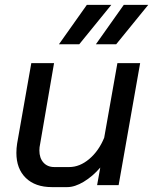

<svg xmlns="http://www.w3.org/2000/svg" viewBox="-20 -757 626 785"><path d="M47 -132Q47 -151 50 -170L108 -499H201L144 -168Q141 -155 141 -142Q141 -111 157.5 -92.5Q174 -74 202 -74H263Q306 -74 345 -107Q384 -140 406 -194L460 -499H553L465 0H377L390 -72Q359 -36 322.5 -14Q286 8 255 8H192Q124 8 85.5 -29.5Q47 -67 47 -132ZM335 -737H435L304 -576H221ZM486 -737H586L455 -576H372Z"/></svg>

Font: Bai Jamjuree Medium
Style: Italic
Weight: 500
Italic angle: -10°
Version: Version 1.000; ttfautohint (v1.6)